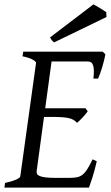

<svg xmlns="http://www.w3.org/2000/svg" viewBox="-20 -849 502 869"><path d="M418 -119.1Q408.2 -76.7 398.2 -45.4Q388.2 -14.2 382.8 0H0L2.9 -21Q33.7 -27.8 52.2 -35.9Q70.8 -43.9 71.8 -50.8L143.1 -564Q144 -569.8 128.9 -578.6Q113.8 -587.4 82 -594.2L85 -615.2H444.8L457 -603Q454.6 -590.3 450.9 -575.2Q447.3 -560.1 442.6 -544.9Q438 -529.8 433.1 -516.1Q428.2 -502.4 423.8 -493.2H402.8Q405.3 -515.6 404.8 -530.5Q404.3 -545.4 400.9 -554.4Q397.5 -563.5 391.6 -567.1Q385.7 -570.8 377 -570.8H213.4L184.6 -358.9H367.2L377 -345.2Q372.1 -338.4 366 -331.1Q359.9 -323.7 353.3 -316.7Q346.7 -309.6 340.3 -303.5Q334 -297.4 329.1 -293Q321.3 -301.3 312.5 -306.4Q303.7 -311.5 290.8 -314.5Q277.8 -317.4 259 -318.6Q240.2 -319.8 212.9 -319.8H179.2L146 -75.2Q145 -67.9 147.5 -62.3Q149.9 -56.6 159.2 -52.5Q168.5 -48.3 186 -46.1Q203.6 -43.9 232.9 -43.9H292Q312.5 -43.9 326.7 -46.4Q340.8 -48.8 352.3 -57.4Q363.8 -65.9 374.5 -82.5Q385.3 -99.1 398.9 -127.9ZM225.1 -657.2Q218.3 -662.1 213.9 -667.7Q209.5 -673.3 206.5 -679.7L402.8 -829.1Q407.7 -826.7 416 -822Q424.3 -817.4 432.9 -812Q441.4 -806.6 449.2 -801.8Q457 -796.9 460.9 -793.9L461.9 -772Z"/></svg>

Font: Akkhara
Style: Italic
Weight: 400
Italic angle: -7°
Designer: J. Victor Gaultney
Version: Version 1.00 June 13, 2006, initial release